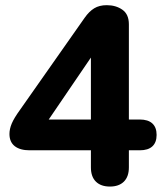

<svg xmlns="http://www.w3.org/2000/svg" viewBox="-20 -698 628 727"><path d="M324.2 -64.2V-128.9H92Q55.9 -128.9 35.8 -144.6Q15.8 -160.4 15.8 -190.7Q15.8 -209.7 24.6 -230.5Q33.4 -251.2 55.6 -281.8L300.4 -630.5Q317.4 -654.8 336.8 -666.6Q356.2 -678.4 384.1 -678.4Q419 -678.4 443.5 -661.1Q468 -643.9 468 -605.8V-245.5H509Q540.7 -245.5 556.8 -230.6Q573 -215.7 573 -187.2Q573 -158.7 556.9 -143.8Q540.9 -128.9 509 -128.9H468V-64.2Q468 -29.1 449.1 -10.3Q430.1 8.4 396.2 8.4Q362.1 8.4 343.2 -10.2Q324.2 -28.9 324.2 -64.2ZM324.2 -522H352.8L139.3 -208.5V-245.5H324.2Z"/></svg>

Font: SN Pro Thin
Style: Regular
Weight: 200
Designer: Tobias Whetton
Foundry: Supernotes
Version: Version 1.003;Glyphs 3.3 (3324)